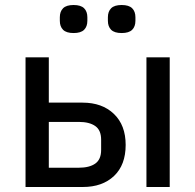

<svg xmlns="http://www.w3.org/2000/svg" viewBox="-20 -747 780 767"><path d="M82 -518H175V-337H310Q388 -337 435 -292Q482 -247 482 -168Q482 -88 435.5 -44Q389 0 311 0H82ZM295 -77Q337 -77 360.5 -93.5Q384 -110 384 -148V-189Q384 -227 360.5 -243.5Q337 -260 295 -260H175V-77ZM565 -518H658V0H565ZM274 -615Q245 -615 232 -628Q219 -641 219 -664V-678Q219 -701 232 -714Q245 -727 274 -727Q303 -727 316 -714Q329 -701 329 -678V-664Q329 -641 316 -628Q303 -615 274 -615ZM466 -615Q437 -615 424 -628Q411 -641 411 -664V-678Q411 -701 424 -714Q437 -727 466 -727Q495 -727 508 -714Q521 -701 521 -678V-664Q521 -641 508 -628Q495 -615 466 -615Z"/></svg>

Font: IBM Plex Sans Text
Style: Regular
Weight: 450
Designer: Mike Abbink, Paul van der Laan, Pieter van Rosmalen
Foundry: Bold Monday
Version: Version 3.005